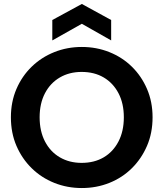

<svg xmlns="http://www.w3.org/2000/svg" viewBox="-20 -942 825 969"><path d="M393 7Q319 7 254 -19Q189 -45 140 -93Q91 -141 63 -206Q35 -271 35 -350Q35 -428 63 -493Q91 -558 140 -605.5Q189 -653 254 -679Q319 -705 393 -705Q467 -705 532 -679Q597 -653 645.5 -605.5Q694 -558 722 -493Q750 -428 750 -350Q750 -271 722 -206Q694 -141 645.5 -93Q597 -45 532 -19Q467 7 393 7ZM392 -120Q456 -120 503.5 -148Q551 -176 578 -228Q605 -280 605 -350Q605 -420 578 -471.5Q551 -523 503.5 -551Q456 -579 392 -579Q330 -579 282 -551Q234 -523 207 -471.5Q180 -420 180 -350Q180 -280 207 -228Q234 -176 282 -148Q330 -120 392 -120ZM541 -738 393 -822 244 -738V-841L393 -922L541 -841Z"/></svg>

Font: Parkinsans Light SemiBold
Style: Regular
Weight: 600
Version: Version 1.000